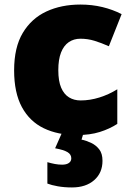

<svg xmlns="http://www.w3.org/2000/svg" viewBox="-20 -583 579 843"><path d="M318 10Q234 10 172 -20Q110 -50 76 -113Q42 -176 42 -274Q42 -375 80 -438.5Q118 -502 183.5 -532.5Q249 -563 333 -563Q384 -563 429.5 -552Q475 -541 514 -521L458 -380Q424 -395 394.5 -404Q365 -413 333 -413Q304 -413 282 -398Q260 -383 248 -352.5Q236 -322 236 -275Q236 -227 248.5 -198Q261 -169 283 -155.5Q305 -142 334 -142Q375 -142 416.5 -155Q458 -168 495 -191V-39Q461 -17 418 -3.5Q375 10 318 10ZM430 123Q430 176 393.5 208Q357 240 296 240Q262 240 234 235Q206 230 188 223V129Q205 134 221 137Q237 140 253 140Q272 140 282.5 132.5Q293 125 293 112Q293 95 276.5 85Q260 75 222 68L252 0H347L338 30Q358 34 379.5 44Q401 54 415.5 72.5Q430 91 430 123Z"/></svg>

Font: Noto Sans Khmer Black
Style: Regular
Weight: 900
Version: Version 2.003